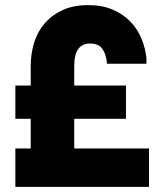

<svg xmlns="http://www.w3.org/2000/svg" viewBox="-20 -730 620 750"><path d="M40 -396H100V-471Q100 -522 114 -565.5Q128 -609 156.5 -641Q185 -673 226.5 -691.5Q268 -710 324 -710Q379 -710 420 -692.5Q461 -675 489 -646Q517 -617 532.5 -579.5Q548 -542 552 -503V-481H398Q395 -518 380 -539Q365 -560 332 -560Q270 -560 270 -473V-396H472V-266H270V-150H562V0H40V-150H100V-266H40Z"/></svg>

Font: Tilda Sans Black
Style: Regular
Weight: 900
Designer: ParaType Ltd
Foundry: ParaType Ltd
Version: Version 1.009